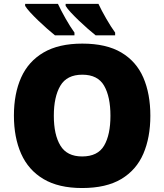

<svg xmlns="http://www.w3.org/2000/svg" viewBox="-20 -947 837 977"><path d="M745.1 -357.9Q745.1 -247.6 709.5 -164.8Q673.8 -82 597.2 -36.1Q520.5 9.8 397.9 9.8Q278.3 9.8 201.4 -35.9Q124.5 -81.5 87.6 -164.6Q50.8 -247.6 50.8 -358.9Q50.8 -470.2 87.6 -552.5Q124.5 -634.8 201.7 -679.9Q278.8 -725.1 398.9 -725.1Q521 -725.1 597.4 -679.7Q673.8 -634.3 709.5 -551.8Q745.1 -469.2 745.1 -357.9ZM253.9 -357.9Q253.9 -261.2 287.4 -206.1Q320.8 -150.9 397.9 -150.9Q477.5 -150.9 509.8 -206.1Q542 -261.2 542 -357.9Q542 -454.6 509.8 -510.7Q477.5 -566.9 398.9 -566.9Q320.3 -566.9 287.1 -510.7Q253.9 -454.6 253.9 -357.9ZM481 -927.2Q496.6 -893.6 520.8 -851.8Q544.9 -810.1 565.9 -781.2V-767.1H466.8Q450.2 -780.3 427.2 -800.3Q404.3 -820.3 381.3 -842.3Q358.4 -864.3 340.1 -884Q321.8 -903.8 314 -917V-927.2ZM274.9 -927.2Q290.5 -893.6 314.2 -851.8Q337.9 -810.1 358.9 -781.2V-767.1H259.8Q243.2 -780.3 220.5 -800.3Q197.8 -820.3 174.8 -842.3Q151.9 -864.3 133.8 -884Q115.7 -903.8 107.9 -917V-927.2Z"/></svg>

Font: Open Sans ExtraBold
Style: Regular
Weight: 800
Designer: Monotype Design Team
Foundry: Monotype Imaging Inc.
Version: Version 3.003; ttfautohint (v1.8.4)